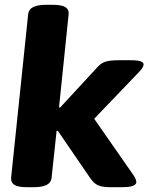

<svg xmlns="http://www.w3.org/2000/svg" viewBox="-20 -775 616 797"><path d="M91 2Q55 2 40 -7.5Q25 -17 26 -36L97 -717Q101 -755 171 -755H201Q237 -755 252 -745Q267 -735 265 -717L225 -329H230L386 -498Q401 -514 419.5 -519.5Q438 -525 476 -525H524Q578 -525 576 -506Q575 -495 557 -476L371 -282L536 -45Q546 -29 546 -18Q543 2 488 2H438Q402 2 385.5 -6.5Q369 -15 355 -35L220 -232H215L194 -36Q190 2 121 2Z"/></svg>

Font: Asap Semi Expanded Semi Expanded ExtraBold
Style: Italic
Weight: 800
Width: 6
Italic angle: -6°
Designer: Pablo Cosgaya
Foundry: Omnibus-Type
Version: Version 3.001; ttfautohint (v1.8.4.7-5d5b)